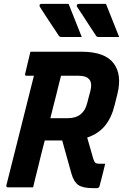

<svg xmlns="http://www.w3.org/2000/svg" viewBox="-20 -967 640 991"><path d="M334 -947Q352 -901 368 -861.5Q384 -822 402 -776H298Q288 -776 284 -782Q259 -820 243.5 -843Q228 -866 215.5 -885.5Q203 -905 185 -933Q183 -938 185 -942.5Q187 -947 195 -947ZM527 -947Q545 -901 561 -861.5Q577 -822 595 -776H490Q480 -776 476 -782Q451 -820 436 -843Q421 -866 408.5 -885.5Q396 -905 377 -933Q375 -938 377.5 -942.5Q380 -947 388 -947ZM151 0H22Q11 0 13 -11Q50 -159 84.5 -295Q119 -431 155 -576H118Q106 -576 110 -587Q117 -616 123.5 -644Q130 -672 137 -700H401Q520 -700 565.5 -641.5Q611 -583 586 -482L572 -426Q556 -359 521.5 -317.5Q487 -276 430 -257Q438 -230 445.5 -203Q453 -176 461 -149Q466 -132 472 -127Q478 -122 490 -122H523Q516 -94 509 -65Q502 -36 494 -7Q491 4 480 4H459Q408 4 384.5 -12Q361 -28 349 -70Q337 -113 325 -156Q313 -199 301 -242H211Q202 -208 193 -172Q184 -136 175 -98Q168 -71 162 -46.5Q156 -22 151 0ZM270 -476Q262 -445 254.5 -415.5Q247 -386 240 -357H330Q411 -357 430 -435L446 -496Q458 -542 438 -560Q423 -576 386 -576H295Q288 -550 282 -525Q276 -500 270 -476Z"/></svg>

Font: Recursive Sn Lnr St
Style: Bold Italic
Weight: 700
Italic angle: -15°
Version: Version 1.079;hotconv 1.0.112;makeotfexe 2.5.65598; ttfautoh